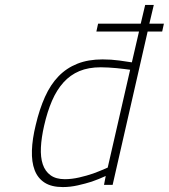

<svg xmlns="http://www.w3.org/2000/svg" viewBox="-20 -750 685 779"><path d="M378 -654H551L569 -730H604L586 -654H645L638 -622H579L437 0H402L409 -36Q381 -23 352 -13Q327 -5 296 2Q265 9 235 9Q189 9 161 -9Q133 -27 120.5 -60Q108 -93 109.5 -139.5Q111 -186 125 -243Q140 -307 162.5 -357Q185 -407 217.5 -440.5Q250 -474 294 -491.5Q338 -509 396 -509Q431 -509 464 -504.5Q497 -500 515 -497L544 -622H371ZM243 -23Q271 -23 301.5 -30Q332 -37 358 -46Q388 -57 417 -70L508 -467Q499 -468 484.5 -470Q470 -472 453.5 -473.5Q437 -475 420.5 -476Q404 -477 389 -477Q339 -477 302 -461.5Q265 -446 237.5 -415.5Q210 -385 191 -341Q172 -297 159 -240Q148 -192 146 -152Q144 -112 153.5 -83.5Q163 -55 185 -39Q207 -23 243 -23Z"/></svg>

Font: Panefresco 1wt
Style: Italic
Weight: 250
Version: Version 1.000